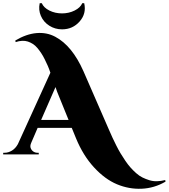

<svg xmlns="http://www.w3.org/2000/svg" viewBox="-59 -968 1058 1204"><path d="M457 -948H469Q484 -883 440.5 -833.5Q397 -784 330 -784Q286 -784 250 -807Q214 -830 197.5 -868Q181 -906 190 -948H203Q215 -920 250.5 -902Q286 -884 330 -884Q373 -884 409 -902Q445 -920 457 -948ZM977 161 979 171Q909 212 829.5 215.5Q750 219 674.5 187.5Q599 156 530.5 81.5Q462 7 418 -100L391 -166H177L137 -73Q128 -53 133.5 -39Q139 -25 150.5 -17.5Q162 -10 176 -10H184V0H-39V-10H-30Q-7 -10 15.5 -23.5Q38 -37 53 -64L257 -512Q249 -536 240.5 -555.5Q232 -575 221 -597Q210 -619 199 -635.5Q188 -652 175 -667.5Q162 -683 147 -692.5Q132 -702 115.5 -707.5Q99 -713 79.5 -712Q60 -711 39 -704L37 -714Q106 -755 170 -760.5Q234 -766 287.5 -737.5Q341 -709 385 -655Q429 -601 464 -522L624 -155Q636 -127 646 -105.5Q656 -84 670 -56Q684 -28 697 -6.5Q710 15 726.5 39.5Q743 64 759 82Q775 100 794.5 117.5Q814 135 834.5 145Q855 155 877.5 162Q900 169 925 168.5Q950 168 977 161ZM199 -216H371L308 -371Q300 -389 289 -422Z"/></svg>

Font: Cinzel Decorative Black
Style: Regular
Weight: 900
Designer: Natanael Gama
Version: Version 1.001;PS 001.001;hotconv 1.0.56;makeotf.lib2.0.21325